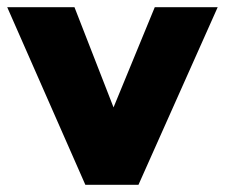

<svg xmlns="http://www.w3.org/2000/svg" viewBox="-40 -511 622 531"><path d="M388 -491H562L343 0H196L-20 -491H166L274 -214Z"/></svg>

Font: wassup Sans
Style: Black
Weight: 900
Version: Version 2.001